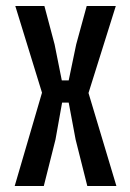

<svg xmlns="http://www.w3.org/2000/svg" viewBox="-20 -620 435 640"><path d="M29 0 120 -311 31 -600H128L162 -472L186 -352H209L234 -472L269 -600H366L275 -310L368 0H271L232 -155L209 -278H187L165 -155L126 0Z"/></svg>

Font: Big Shoulders Text SemiBold
Style: Regular
Weight: 600
Designer: Patric King
Foundry: XO Type Co
Version: Version 1.000; ttfautohint (v1.8.2)